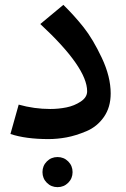

<svg xmlns="http://www.w3.org/2000/svg" viewBox="-20 -557 518 791"><path d="M180 16Q86 16 23 -5L57 -126Q121 -108 187 -108Q221 -108 253.5 -114.5Q286 -121 312.5 -138.5Q339 -156 339 -181Q339 -279 146 -458L241 -537Q286 -493 324.5 -444.5Q363 -396 399.5 -318.5Q436 -241 436 -172Q436 -115 408 -75Q380 -35 336 -16.5Q292 2 254 9Q216 16 180 16ZM261 196Q243 214 217 214Q191 214 173 196Q155 178 155 152Q155 126 173 108Q191 90 217 90Q243 90 261 108Q279 126 279 152Q279 178 261 196Z"/></svg>

Font: FiraGO Medium
Style: Regular
Weight: 500
Designer: bBox Type
Foundry: bBox Type GmbH
Version: Version 1.001;PS 001.001;hotconv 1.0.88;makeotf.lib2.5.64775